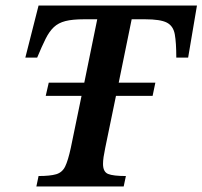

<svg xmlns="http://www.w3.org/2000/svg" viewBox="-20 -677 735 697"><path d="M429 0H112L120 -38Q162 -38 184 -44.5Q206 -51 216.5 -72.5Q227 -94 237 -140L276 -329H146L157 -377H286L333 -607H284Q243 -607 217.5 -600.5Q192 -594 175.5 -578.5Q159 -563 145.5 -536Q132 -509 115 -468H72L120 -657H695L663 -468H620Q620 -522 614.5 -552.5Q609 -583 585.5 -595Q562 -607 507 -607H458L411 -377H544L534 -329H401L362 -140Q358 -121 356 -107Q354 -93 354 -82Q354 -53 372.5 -45.5Q391 -38 437 -38Z"/></svg>

Font: STIX Two Text SemiBold
Style: Italic
Weight: 600
Italic angle: -12°
Designer: Ross Mills, John Hudson & Paul Hanslow, Tiro Typeworks Ltd; with prior portions MicroPress Inc. and Coen Hoffman, Elsevi
Foundry: Tiro Typeworks Ltd
Version: Version 2.13 b171